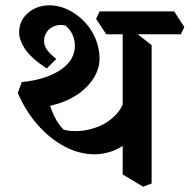

<svg xmlns="http://www.w3.org/2000/svg" viewBox="-20 -667 714 723"><path d="M91 -259 47 -317 62 -358Q153 -367 207.5 -403.5Q262 -440 262 -495Q262 -516 253 -536.5Q244 -557 226 -571Q204 -576 185.5 -569Q167 -562 156.5 -547Q146 -532 146 -513Q146 -492 160 -475.5Q174 -459 192 -445L156 -409Q95 -450 73.5 -483.5Q52 -517 52 -545Q52 -575 67 -597.5Q82 -620 108 -633.5Q134 -647 166 -647Q200 -647 233 -632Q266 -617 293.5 -590Q321 -563 337.5 -526.5Q354 -490 355 -449Q355 -412 336 -378.5Q317 -345 282 -318.5Q247 -292 198.5 -276.5Q150 -261 91 -259ZM336 -86Q278 -86 222 -116Q166 -146 120.5 -198.5Q75 -251 47 -317L155 -323Q161 -286 177 -246Q193 -206 219 -179Q247 -171 282 -174Q317 -177 351 -190.5Q385 -204 412 -230.5Q439 -257 451 -296L492 -173Q474 -140 447 -121Q420 -102 391 -94Q362 -86 336 -86ZM519 36 442 -10V-571L477 -555L551 -497V24ZM380 -538 342 -596 355 -624H636L674 -565L661 -538Z"/></svg>

Font: Eczar Medium
Style: Regular
Weight: 500
Designer: Vaibhav Singh
Foundry: Rosetta Type Foundry
Version: Version 2.000